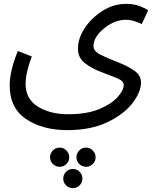

<svg xmlns="http://www.w3.org/2000/svg" viewBox="-20 -439 800 990"><path d="M30 1Q30 119 115.5 175.5Q201 232 326 232Q448 232 533 191.5Q618 151 662.5 93.5Q707 36 707 -14Q707 -52 670 -76.5Q633 -101 584.5 -119.5Q536 -138 499 -156.5Q462 -175 462 -201Q462 -248 516.5 -292.5Q571 -337 629 -337Q652 -337 673 -330Q694 -323 711 -315L744 -386Q730 -396 700.5 -407.5Q671 -419 629 -419Q566 -419 509.5 -383.5Q453 -348 417.5 -295Q382 -242 382 -188Q382 -141 417.5 -113.5Q453 -86 500 -68.5Q547 -51 582.5 -36.5Q618 -22 618 -1Q618 26 586.5 61.5Q555 97 491.5 123.5Q428 150 331 150Q238 150 175 110.5Q112 71 112 -6Q112 -63 144 -148L72 -176Q30 -73 30 1ZM288 421Q308 421 322.5 406.5Q337 392 337 372Q337 352 322.5 337Q308 322 288 322Q267 322 252.5 337Q238 352 238 372Q238 392 252.5 406.5Q267 421 288 421ZM424 421Q444 421 458.5 406.5Q473 392 473 372Q473 352 458.5 337Q444 322 424 322Q403 322 388.5 337Q374 352 374 372Q374 392 388.5 406.5Q403 421 424 421ZM356 531Q376 531 390.5 516.5Q405 502 405 482Q405 462 390.5 447Q376 432 356 432Q335 432 320.5 447Q306 462 306 482Q306 502 320.5 516.5Q335 531 356 531Z"/></svg>

Font: Noto Sans Arabic
Style: Regular
Weight: 400
Designer: Nadine Chahine - Monotype Design Team
Foundry: Monotype Imaging Inc.
Version: Version 1.902